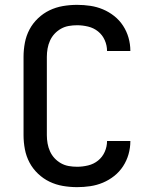

<svg xmlns="http://www.w3.org/2000/svg" viewBox="-20 -763 640 791"><path d="M298 8Q268 8 239 3Q210 -2 184 -14.5Q158 -27 136.5 -47.5Q115 -68 101.5 -93.5Q88 -119 82.5 -148Q77 -177 77 -206V-529Q77 -558 82.5 -587Q88 -616 101.5 -641.5Q115 -667 136.5 -687.5Q158 -708 184 -720.5Q210 -733 239 -738Q268 -743 298 -743Q325 -743 352 -739Q379 -735 404 -724.5Q429 -714 450.5 -697Q472 -680 487 -657Q502 -634 509.5 -607.5Q517 -581 517 -554V-553H421Q421 -576 411.5 -597.5Q402 -619 384 -633.5Q366 -648 343 -653.5Q320 -659 298 -659Q280 -659 263 -656Q246 -653 231 -644.5Q216 -636 204.5 -623.5Q193 -611 186 -595.5Q179 -580 176 -563Q173 -546 173 -529V-206Q173 -189 176 -172Q179 -155 186 -139.5Q193 -124 204.5 -111.5Q216 -99 231 -90.5Q246 -82 263 -79Q280 -76 298 -76Q320 -76 343 -81.5Q366 -87 384 -101.5Q402 -116 411.5 -137.5Q421 -159 421 -182H517V-181Q517 -154 509.5 -127.5Q502 -101 487 -78Q472 -55 450.5 -38Q429 -21 404 -10.5Q379 0 352 4Q325 8 298 8Z"/></svg>

Font: Iosevka Aile Medium
Style: Regular
Weight: 500
Designer: Belleve Invis
Foundry: Belleve Invis
Version: Version 27.3.5; ttfautohint (v1.8.4)